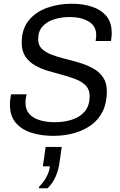

<svg xmlns="http://www.w3.org/2000/svg" viewBox="-20 -716 640 1026"><path d="M264 10Q201 10 148.5 -6.5Q96 -23 64.5 -59.5Q33 -96 33 -157Q33 -170 35 -186.5Q37 -203 39 -212H122Q120 -206 118 -192Q116 -178 116 -168Q116 -131 136 -108Q156 -85 191.5 -74Q227 -63 273 -63Q322 -63 364.5 -76.5Q407 -90 433 -120.5Q459 -151 459 -204Q459 -237 439 -258Q419 -279 386.5 -292Q354 -305 316 -315Q278 -325 239 -336.5Q200 -348 167.5 -366.5Q135 -385 115.5 -414Q96 -443 96 -488Q96 -560 133 -606Q170 -652 231 -674Q292 -696 363 -696Q424 -696 472 -680Q520 -664 548.5 -630Q577 -596 577 -540Q577 -533 576.5 -523.5Q576 -514 573 -497H491Q494 -514 494 -520V-530Q494 -577 454 -601Q414 -625 352 -625Q309 -625 270 -613Q231 -601 207.5 -575Q184 -549 184 -506Q184 -474 204 -455Q224 -436 256.5 -423.5Q289 -411 328.5 -401.5Q368 -392 407 -380Q446 -368 478.5 -350Q511 -332 531 -302.5Q551 -273 551 -227Q551 -167 529.5 -122.5Q508 -78 469 -49Q430 -20 377.5 -5Q325 10 264 10ZM188 290 189 282Q213 258 228 230Q243 202 247 173H209L224 69H310L297 159Q292 193 277 228Q262 263 234 290Z"/></svg>

Font: Chivo Mono Medium Light
Style: Italic
Weight: 300
Italic angle: -8.05°
Monospace: yes
Version: Version 1.008